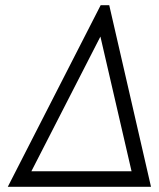

<svg xmlns="http://www.w3.org/2000/svg" viewBox="-20 -720 611 740"><path d="M368 -700 10 0H562L401 -700ZM367 -579 487 -60H101Z"/></svg>

Font: Unageo
Style: Light-Italic
Weight: 300
Designer: Richard Sepsi
Foundry: Richard Sepsi
Version: Version 2.000